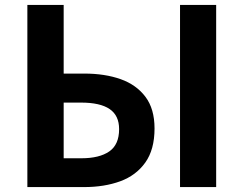

<svg xmlns="http://www.w3.org/2000/svg" viewBox="-20 -761 991 781"><path d="M91.3 0V-740.8H239V-461.7H323Q406.7 -461.7 470.7 -439Q534.7 -416.3 571.7 -367.1Q608.6 -318 608.6 -238.5Q608.6 -152.4 571 -99.8Q533.5 -47.2 469 -23.6Q404.5 0 321.7 0ZM239 -117.2H311.1Q384.1 -117.2 424.3 -144.9Q464.5 -172.6 464.5 -235.7Q464.5 -291.1 426 -317.4Q387.5 -343.7 309.2 -343.7H239ZM712.3 0V-740.8H859.3V0Z"/></svg>

Font: Noto Sans TC Thin
Style: Regular
Weight: 100
Designer: Ryoko NISHIZUKA 西塚涼子 (kana, bopomofo & ideographs); Paul D. Hunt (Latin, Greek & Cyrillic); Sandoll Communications 산돌커뮤니
Foundry: Adobe
Version: Version 2.004-H2;hotconv 1.0.118;makeotfexe 2.5.65603